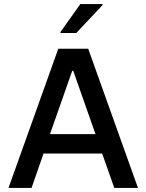

<svg xmlns="http://www.w3.org/2000/svg" viewBox="-20 -929 724 949"><path d="M22 0 268 -688H416L662 0H545L485 -170H195L136 0ZM227 -266H452L342 -579H337ZM279 -766V-771L377 -909H487V-904L357 -766Z"/></svg>

Font: Saira Thin Medium
Style: Regular
Weight: 500
Version: Version 1.101